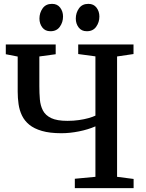

<svg xmlns="http://www.w3.org/2000/svg" viewBox="-20 -973 754 993"><path d="M473.5 -319.5Q436 -303 388.5 -293.5Q341 -284 297.5 -284Q237.5 -284 197 -295.8Q156.5 -307.5 131.5 -328Q106.5 -348.5 93.5 -375.8Q80.5 -403 76 -434.5Q71.5 -466 71.5 -499V-680.5L10 -692.5V-743H268V-692.5L183.5 -681V-527.5Q183.5 -491 186.2 -458.8Q189 -426.5 202 -401.5Q215 -376.5 244.8 -362.2Q274.5 -348 328.5 -348Q360.5 -348 388.2 -352Q416 -356 438 -362.2Q460 -368.5 473.5 -375V-681.5L384.5 -693.5V-743H670.5V-693.5L585.5 -681V-58.5L671 -47.5V0H367V-48.5L473.5 -58.5ZM240.5 -811.5Q213.5 -811.5 198.8 -831Q184 -850.5 184 -877Q184 -906.5 200.5 -929.8Q217 -953 248.5 -953H249.5Q276.5 -953 291.2 -933.5Q306 -914 306 -887.5Q306 -858 289.5 -834.8Q273 -811.5 241.5 -811.5ZM428.5 -811.5Q401.5 -811.5 386.8 -831Q372 -850.5 372 -877Q372 -906.5 388.5 -929.8Q405 -953 436.5 -953H437.5Q464.5 -953 479.2 -933.5Q494 -914 494 -887.5Q494 -858 477.5 -834.8Q461 -811.5 429.5 -811.5Z"/></svg>

Font: Merriweather 28pt Medium
Style: Regular
Weight: 500
Version: Version 2.100